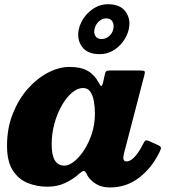

<svg xmlns="http://www.w3.org/2000/svg" viewBox="-20 -846 792 888"><path d="M449.5 -665.5Q430 -665.5 421.5 -679Q413 -692.5 417 -711Q421.5 -732 436.8 -746.5Q452 -761 471.5 -761Q491.5 -761 500 -746.5Q508.5 -732 504 -711Q500 -692.5 484.8 -679Q469.5 -665.5 449.5 -665.5ZM441 -595.5Q474 -595.5 502 -611.5Q530 -627.5 549.2 -653.8Q568.5 -680 575.5 -710.5Q586 -757 561.2 -791.8Q536.5 -826.5 479 -826.5Q446.5 -826.5 418.5 -810.2Q390.5 -794 371 -767.8Q351.5 -741.5 344.5 -710.5Q334.5 -664.5 359.2 -630Q384 -595.5 441 -595.5ZM419 -320Q419 -272 405 -228.8Q391 -185.5 369 -151.8Q347 -118 322.8 -99Q298.5 -80 278 -80Q248.5 -80 233.8 -104Q219 -128 219 -180Q219 -228.5 231.8 -274.8Q244.5 -321 265.8 -358.2Q287 -395.5 312.8 -417.2Q338.5 -439 364 -439Q385.5 -439 397.2 -422.5Q409 -406 414 -378.8Q419 -351.5 419 -320ZM717 -141Q726 -158 724.2 -164Q722.5 -170 707.5 -176.5L672 -192.5Q659.5 -198 654.2 -196.5Q649 -195 642 -180.5Q629.5 -155 616.2 -136.8Q603 -118.5 590 -109Q577 -99.5 565.5 -99.5Q550.5 -99.5 550.5 -115Q550.5 -119 551.2 -124.5Q552 -130 553 -134.5L647.5 -498Q651.5 -511.5 648.8 -515.8Q646 -520 628 -520H489.5Q476 -520 471.8 -516.8Q467.5 -513.5 465.5 -505L457.5 -468Q453 -448 448.5 -448.2Q444 -448.5 437 -462.5Q418.5 -499 386.5 -517.8Q354.5 -536.5 302 -536.5Q253 -536.5 202 -510Q151 -483.5 108.2 -435Q65.5 -386.5 39 -319.8Q12.5 -253 12.5 -172.5Q12.5 -99 39.2 -57.8Q66 -16.5 108.5 0.5Q151 17.5 199.5 17.5Q244 17.5 281 0.5Q318 -16.5 347.5 -43.5Q359 -53 364.5 -55Q370 -57 375.5 -50Q377.5 -47.5 380 -43.2Q382.5 -39 385.5 -32Q399.5 -10 425.2 5.5Q451 21 489 21Q563 21 621.8 -23Q680.5 -67 717 -141Z"/></svg>

Font: Besley ExtraBold
Style: Italic
Weight: 800
Italic angle: -13°
Designer: Owen Earl
Foundry: indestructible type*
Version: Version 2.001